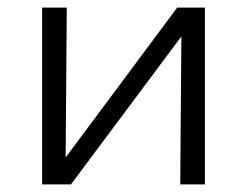

<svg xmlns="http://www.w3.org/2000/svg" viewBox="-20 -486 651 506"><path d="M520 0H455L458 -390L167 0H91V-466H156L153 -71L447 -466H520Z"/></svg>

Font: Ysabeau SC
Style: Regular
Weight: 400
Designer: Christian Thalmann (Catharsis Fonts)
Version: Version 0.003